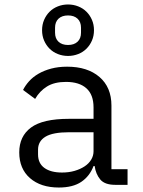

<svg xmlns="http://www.w3.org/2000/svg" viewBox="-20 -826 640 858"><path d="M495 0Q448 0 428 -24Q408 -48 403 -84H398Q381 -39 343.5 -13.5Q306 12 243 12Q162 12 114 -30Q66 -72 66 -145Q66 -217 118.5 -256Q171 -295 288 -295H398V-346Q398 -403 366 -431.5Q334 -460 275 -460Q223 -460 190 -439.5Q157 -419 137 -384L83 -424Q93 -444 110 -463Q127 -482 152 -496.5Q177 -511 209 -519.5Q241 -528 280 -528Q371 -528 424.5 -482Q478 -436 478 -354V-70H550V0ZM257 -55Q288 -55 313.5 -62.5Q339 -70 358 -82.5Q377 -95 387.5 -112.5Q398 -130 398 -150V-235H288Q216 -235 183 -215Q150 -195 150 -157V-136Q150 -96 178.5 -75.5Q207 -55 257 -55ZM284 -576Q260 -576 238.5 -584.5Q217 -593 201.5 -608.5Q186 -624 177 -645Q168 -666 168 -691Q168 -716 177 -737Q186 -758 201.5 -773.5Q217 -789 238.5 -797.5Q260 -806 284 -806Q308 -806 329.5 -797.5Q351 -789 366.5 -773.5Q382 -758 391 -737Q400 -716 400 -691Q400 -666 391 -645Q382 -624 366.5 -608.5Q351 -593 329.5 -584.5Q308 -576 284 -576ZM284 -625Q311 -625 326.5 -639.5Q342 -654 342 -680V-702Q342 -728 326.5 -742.5Q311 -757 284 -757Q257 -757 241.5 -742.5Q226 -728 226 -702V-680Q226 -654 241.5 -639.5Q257 -625 284 -625Z"/></svg>

Font: IBM Plex Mono
Style: Regular
Weight: 400
Monospace: yes
Designer: Mike Abbink, Paul van der Laan, Pieter van Rosmalen
Foundry: Bold Monday
Version: Version 2.3